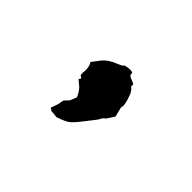

<svg xmlns="http://www.w3.org/2000/svg" viewBox="-51 -387 702 702"><g transform="rotate(45 300.0 -35.5)"><path d="M346.7 -170.9C336.9 -174.8 332 -179.7 334 -185.5C335 -190.4 330.1 -192.4 320.3 -192.4C314.5 -192.4 306.6 -191.4 296.9 -189.5C294.9 -188.5 293.9 -188.5 292 -185.5C290 -182.6 283.2 -178.7 270.5 -173.8C248 -165 232.4 -154.3 221.7 -141.6C211.9 -128.9 204.1 -117.2 197.3 -109.4C203.1 -101.6 206.1 -90.8 206.1 -77.1C205.1 -63.5 205.1 -54.7 206.1 -49.8C212.9 -46.9 216.8 -43 214.8 -40C212.9 -37.1 211.9 -36.1 210 -35.2L227.5 -20.5C239.3 -11.7 247.1 2 253.9 16.6C247.1 34.2 244.1 42 243.2 43L229.5 57.6C226.6 60.5 225.6 65.4 224.6 71.3C225.6 77.1 220.7 89.8 212.9 111.3C220.7 117.2 225.6 119.1 226.6 119.1C227.5 118.2 236.3 119.1 252 121.1C278.3 112.3 294.9 104.5 302.7 96.7C309.6 89.8 317.4 82 323.2 74.2C354.5 35.2 370.1 14.6 370.1 12.7C369.1 10.7 370.1 10.7 371.1 9.8C376 2.9 378.9 -1 380.9 -1C382.8 -1 389.6 -11.7 403.3 -33.2C395.5 -61.5 392.6 -75.2 394.5 -76.2C396.5 -76.2 396.5 -81.1 394.5 -91.8C393.6 -98.6 390.6 -108.4 385.7 -122.1C381.8 -135.7 374 -145.5 365.2 -152.3C367.2 -159.2 366.2 -163.1 363.3 -164.1C360.4 -166 354.5 -168 346.7 -170.9Z"/></g></svg>

Font: Hermetico
Style: Regular
Weight: 400
Version: Version 1.0